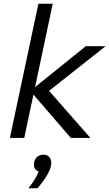

<svg xmlns="http://www.w3.org/2000/svg" viewBox="-20 -740 586 1030"><path d="M33 0 186 -720H263L110 0ZM360 0 140 -255H146L440 -492H546L231 -243L233 -264L465 0ZM181 270H132Q156 241 172.5 211.5Q189 182 191 163L203 182Q184 182 173 171.5Q162 161 162 145Q162 120 176 105Q190 90 214 90Q233 90 244 102Q255 114 255 134Q255 159 237 192Q219 225 181 270Z"/></svg>

Font: Wix Madefor Text
Style: Italic
Weight: 400
Italic angle: -12°
Designer: Dalton Maag Ltd
Foundry: Dalton Maag Ltd
Version: Version 3.100